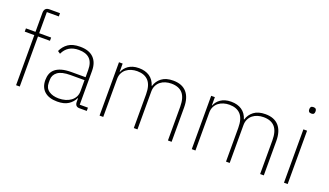

<svg xmlns="http://www.w3.org/2000/svg" viewBox="-70 -1223 2946 1718"><g transform="rotate(20 1403.5 -364.0)"><path d="M121 -477H30V-508H121V-689Q121 -740 170 -740H270V-709H156V-508H270V-477H156V0H121Z M725 0Q684 0 682 -42V-79H678Q660 -40 621 -14Q582 12 516 12Q437 12 394 -26Q351 -64 351 -133Q351 -166 361 -193Q371 -220 394.5 -239.5Q418 -259 455.5 -269.5Q493 -280 548 -280H681V-348Q681 -420 646 -454.5Q611 -489 542 -489Q435 -489 394 -399L369 -416Q390 -463 431 -491.5Q472 -520 543 -520Q628 -520 672 -476.5Q716 -433 716 -352V-31H794V0ZM519 -19Q552 -19 581.5 -27.5Q611 -36 633 -52Q655 -68 668 -92Q681 -116 681 -148V-252H548Q464 -252 426 -223.5Q388 -195 388 -148V-120Q388 -70 424.5 -44.5Q461 -19 519 -19Z M916 0V-508H951V-430H954Q961 -448 973.5 -464Q986 -480 1004 -492.5Q1022 -505 1046.5 -512.5Q1071 -520 1104 -520Q1164 -520 1205 -492.5Q1246 -465 1263 -410H1266Q1280 -458 1320.5 -489Q1361 -520 1430 -520Q1514 -520 1558 -470.5Q1602 -421 1602 -326V0H1567V-321Q1567 -407 1531 -448Q1495 -489 1423 -489Q1394 -489 1367.5 -481Q1341 -473 1321 -457Q1301 -441 1289 -416.5Q1277 -392 1277 -360V0H1242V-321Q1242 -408 1205 -448.5Q1168 -489 1098 -489Q1069 -489 1042.5 -481Q1016 -473 995.5 -457Q975 -441 963 -417Q951 -393 951 -361V0Z M1794 0V-508H1829V-430H1832Q1839 -448 1851.5 -464Q1864 -480 1882 -492.5Q1900 -505 1924.5 -512.5Q1949 -520 1982 -520Q2042 -520 2083 -492.5Q2124 -465 2141 -410H2144Q2158 -458 2198.5 -489Q2239 -520 2308 -520Q2392 -520 2436 -470.5Q2480 -421 2480 -326V0H2445V-321Q2445 -407 2409 -448Q2373 -489 2301 -489Q2272 -489 2245.5 -481Q2219 -473 2199 -457Q2179 -441 2167 -416.5Q2155 -392 2155 -360V0H2120V-321Q2120 -408 2083 -448.5Q2046 -489 1976 -489Q1947 -489 1920.5 -481Q1894 -473 1873.5 -457Q1853 -441 1841 -417Q1829 -393 1829 -361V0Z M2690 -665Q2674 -665 2667 -672.5Q2660 -680 2660 -691V-700Q2660 -711 2666.5 -718.5Q2673 -726 2689 -726Q2705 -726 2712 -718.5Q2719 -711 2719 -700V-691Q2719 -680 2712.5 -672.5Q2706 -665 2690 -665ZM2672 -508H2707V0H2672Z"/></g></svg>

Font: IBM Plex Sans KR ExtLt
Style: Regular
Weight: 200
Designer: Mike Abbink; Paul van der Laan; Pieter van Rosmalen; Wujin Sim; Chorong Kim; Dohee Lee;
Foundry: Sandoll Inc.
Version: Version 1.002